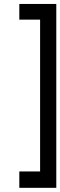

<svg xmlns="http://www.w3.org/2000/svg" viewBox="-20 -736 301 956"><path d="M260.3 199.2H76.2V117.7H179.7V-638.2H76.2V-716.3H260.3Z"/></svg>

Font: Meera Inimai
Style: Regular
Weight: 400
Version: 2.0.0+20160526